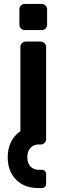

<svg xmlns="http://www.w3.org/2000/svg" viewBox="-20 -730 322 970"><path d="M210 -702C204.7 -707.3 198.3 -710 191 -710H105C97.7 -710 91.3 -707.3 86 -702C80.7 -696.7 78 -690.3 78 -683V-605C78 -597.7 80.7 -591.3 86 -586C91.3 -580.7 97.7 -578 105 -578H191C198.3 -578 204.7 -580.7 210 -586C215.3 -591.3 218 -597.7 218 -605V-683C218 -690.3 215.3 -696.7 210 -702ZM205 -8C210.3 -13.3 213 -19.7 213 -27V-493C213 -500.3 210.3 -506.7 205 -512C199.7 -517.3 193.3 -520 186 -520H110C102.7 -520 96.3 -517.3 91 -512C85.7 -506.7 83 -500.3 83 -493V-67C62.3 -53 46.5 -34.8 35.5 -12.5C24.5 9.8 19 35.3 19 64C19 111.3 33 149.2 61 177.5C89 205.8 126 220 172 220H191C197.7 220 203 218 207 214C211 210 213 204.7 213 198V150C213 143.3 211 138 207 134C203 130 197.7 128 191 128H176C158.7 128 144.7 122.3 134 111C123.3 99.7 118 84 118 64C118 44.7 122.8 29.5 132.5 18.5C142.2 7.5 155 1.3 171 0H186C193.3 0 199.7 -2.7 205 -8Z"/></svg>

Font: Rubik
Style: Regular
Weight: 500
Designer: Hubert & Fischer
Foundry: Hubert & Fischer
Version: Version 1.100